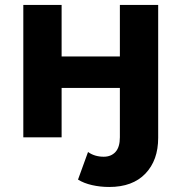

<svg xmlns="http://www.w3.org/2000/svg" viewBox="-20 -558 737 780"><path d="M423.8 201.6Q387.4 201.6 354 194Q320.5 186.4 296.9 171.6L337.6 59.6Q364.6 78.7 401.3 78.7Q431.5 78.7 449.3 59.1Q467 39.6 467 -0.4V-200.9H230.3V0H74.7V-537.9H230.3V-328.5H467V-537.9H622.6V2.2Q622.6 93.1 570.7 147.3Q518.7 201.6 423.8 201.6Z"/></svg>

Font: Montserrat Thin
Style: Regular
Weight: 100
Designer: Julieta Ulanovsky
Foundry: Julieta Ulanovsky
Version: Version 9.000